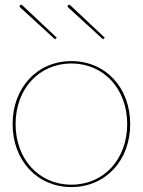

<svg xmlns="http://www.w3.org/2000/svg" viewBox="-20 -777 595 800"><path d="M216.5 -620 72.5 -755.5C69.5 -758.5 65.5 -757 64 -755.5C62.5 -754 60 -750 63 -747L209.5 -613ZM416.5 -620 272.5 -755.5C269.5 -758.5 265.5 -757 264 -755.5C262.5 -754 260 -750 263 -747L409.5 -613ZM277.5 -522.5C135.5 -522.5 32.5 -412 32.5 -260C32.5 -108 135.5 2.5 277.5 2.5C419.5 2.5 522.5 -108 522.5 -260C522.5 -412 419.5 -522.5 277.5 -522.5ZM277.5 -512.5C412.5 -512.5 510 -406.5 510 -260C510 -113.5 412.5 -7.5 277.5 -7.5C142.5 -7.5 45 -113.5 45 -260C45 -406.5 142.5 -512.5 277.5 -512.5Z"/></svg>

Font: Znikomit
Style: Regular
Weight: 100
Designer: gluk
Foundry: gluk
Version: Version 0.55